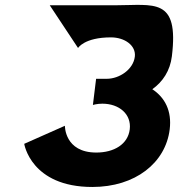

<svg xmlns="http://www.w3.org/2000/svg" viewBox="-20 -749 726 768"><path d="M292.2 -557C292.2 -557 316.9 -599.5 423.9 -599.5C478.4 -599.5 524.8 -567.2 519.3 -522.2C513 -471.2 458 -433.8 406.6 -433.8H364.4L351.6 -329.2C351.6 -329.2 368.7 -334.3 389.3 -334.3C457.1 -334.3 506.4 -291.8 499 -231.5C491.7 -172 436.2 -138.8 365.3 -138.8C237.7 -138.8 239.6 -245.9 239.6 -245.9L76.9 -173.7C76.9 -173.7 103.3 -1.1 349.4 -1.1C520.9 -1.1 642.3 -97.2 658.8 -231.5C667.9 -305.4 639.6 -359 589.3 -392.1C631.2 -421.9 660.4 -466.1 667.5 -523.9C696.6 -761 595.7 -727.9 441.7 -727.9H179Z"/></svg>

Font: Hussar
Style: BdSuprExtOblOne
Weight: 700
Foundry: Cannot Into Space Fonts
Version: Version 2.00